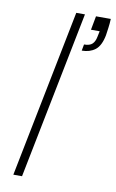

<svg xmlns="http://www.w3.org/2000/svg" viewBox="-83 -760 487 805"><g transform="rotate(10 161.0 -357.0)"><path d="M322 -714Q321 -692 318.5 -675Q316 -658 314 -643Q305 -597 282 -579.5Q259 -562 225 -562L230 -589Q254 -589 265 -599.5Q276 -610 280 -631L285 -655H248L259 -714ZM175 -714H212L70 0H33Z"/></g></svg>

Font: Albert Sans ExtraLight
Style: Italic
Weight: 250
Italic angle: -11.25°
Designer: Andreas Rasmussen
Foundry: a.Foundry
Version: Version 1.025